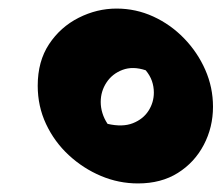

<svg xmlns="http://www.w3.org/2000/svg" viewBox="-20 -545 517 448"><path d="M302 -117Q257 -117 215.5 -134.5Q174 -152 140.5 -183Q107 -214 87.5 -255.5Q68 -297 68 -345Q68 -402 94.5 -442Q121 -482 163.5 -503.5Q206 -525 252 -525Q297 -525 337.5 -506.5Q378 -488 409.5 -455.5Q441 -423 459 -382Q477 -341 477 -296Q477 -248 455.5 -207Q434 -166 395 -141.5Q356 -117 302 -117ZM231 -256Q266 -248 290 -257.5Q314 -267 326.5 -286.5Q339 -306 339 -329Q339 -343 334.5 -356Q330 -369 320 -381Q290 -391 266 -382Q242 -373 228.5 -352.5Q215 -332 215 -307Q215 -294 219 -281Q223 -268 231 -256Z"/></svg>

Font: Eczar ExtraBold
Style: Regular
Weight: 800
Designer: Vaibhav Singh
Foundry: Rosetta Type Foundry
Version: Version 2.000